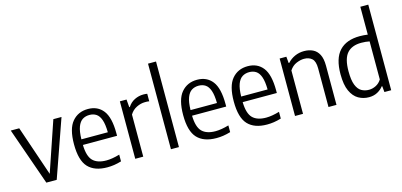

<svg xmlns="http://www.w3.org/2000/svg" viewBox="-70 -1274 3663 1751"><g transform="rotate(-15 1761.0 -399.0)"><path d="M196 0 5.5 -542.5H85.5L246.5 -69.5L407.5 -542.5H484.5L294 0Z M770.5 9.5Q651 9.5 590.5 -55Q530 -119.5 530 -271.5Q530 -418 586 -484.2Q642 -550.5 735 -550.5Q827 -550.5 878.2 -484.5Q929.5 -418.5 929.5 -270V-245.5H607Q609.5 -138 651.5 -95.8Q693.5 -53.5 778.5 -53.5Q832.5 -53.5 904 -74.5V-11Q867 0 834.8 4.8Q802.5 9.5 770.5 9.5ZM734.5 -494.5Q697.5 -494.5 669.2 -476.8Q641 -459 624.8 -416.2Q608.5 -373.5 607 -298.5H856.5Q855.5 -373.5 840.5 -416.2Q825.5 -459 798.5 -476.8Q771.5 -494.5 734.5 -494.5Z M1035.5 0V-542.5H1098.5L1104.5 -469H1110Q1135.5 -508.5 1175 -528Q1214.5 -547.5 1258 -547.5Q1268.5 -547.5 1277.8 -546.8Q1287 -546 1294.5 -544.5V-473.5Q1284.5 -475.5 1274.8 -475.8Q1265 -476 1254 -476Q1214.5 -476 1174.5 -456.2Q1134.5 -436.5 1111 -397V0Z M1372.5 0V-808H1448V0Z M1801 9.5Q1681.5 9.5 1621 -55Q1560.5 -119.5 1560.5 -271.5Q1560.5 -418 1616.5 -484.2Q1672.5 -550.5 1765.5 -550.5Q1857.5 -550.5 1908.8 -484.5Q1960 -418.5 1960 -270V-245.5H1637.5Q1640 -138 1682 -95.8Q1724 -53.5 1809 -53.5Q1863 -53.5 1934.5 -74.5V-11Q1897.5 0 1865.2 4.8Q1833 9.5 1801 9.5ZM1765 -494.5Q1728 -494.5 1699.8 -476.8Q1671.5 -459 1655.2 -416.2Q1639 -373.5 1637.5 -298.5H1887Q1886 -373.5 1871 -416.2Q1856 -459 1829 -476.8Q1802 -494.5 1765 -494.5Z M2279 9.5Q2159.5 9.5 2099 -55Q2038.5 -119.5 2038.5 -271.5Q2038.5 -418 2094.5 -484.2Q2150.5 -550.5 2243.5 -550.5Q2335.5 -550.5 2386.8 -484.5Q2438 -418.5 2438 -270V-245.5H2115.5Q2118 -138 2160 -95.8Q2202 -53.5 2287 -53.5Q2341 -53.5 2412.5 -74.5V-11Q2375.5 0 2343.2 4.8Q2311 9.5 2279 9.5ZM2243 -494.5Q2206 -494.5 2177.8 -476.8Q2149.5 -459 2133.2 -416.2Q2117 -373.5 2115.5 -298.5H2365Q2364 -373.5 2349 -416.2Q2334 -459 2307 -476.8Q2280 -494.5 2243 -494.5Z M2544 0V-542.5H2607.5L2613 -481.5H2618.5Q2648.5 -514.5 2688.8 -532.5Q2729 -550.5 2775.5 -550.5Q2822 -550.5 2858 -533.2Q2894 -516 2914.8 -476.5Q2935.5 -437 2935.5 -369.5V0H2860V-365.5Q2860 -431.5 2832 -457Q2804 -482.5 2757 -482.5Q2724 -482.5 2685 -466.2Q2646 -450 2619.5 -409.5V0Z M3241.5 9.5Q3187.5 9.5 3142.5 -16.2Q3097.5 -42 3070.2 -101Q3043 -160 3043 -260Q3043 -408.5 3109 -479.5Q3175 -550.5 3302.5 -550.5Q3321 -550.5 3340.5 -549Q3360 -547.5 3377 -545V-808H3452V0H3388L3382.5 -56.5H3377.5Q3356.5 -28.5 3321.8 -9.5Q3287 9.5 3241.5 9.5ZM3258.5 -56Q3292 -56 3324.2 -72.2Q3356.5 -88.5 3377 -121.5V-481Q3341.5 -488.5 3299.5 -488.5Q3211.5 -488.5 3166 -437.8Q3120.5 -387 3120.5 -267Q3120.5 -183.5 3138.5 -137.8Q3156.5 -92 3187.8 -74Q3219 -56 3258.5 -56Z"/></g></svg>

Font: Encode Sans Semi Condensed
Style: Regular
Weight: 400
Width: 4
Designer: Multiple Designers
Foundry: Impallari Type
Version: Version 3.000; ttfautohint (v1.8.3) -l 8 -r 50 -G 200 -x 14 